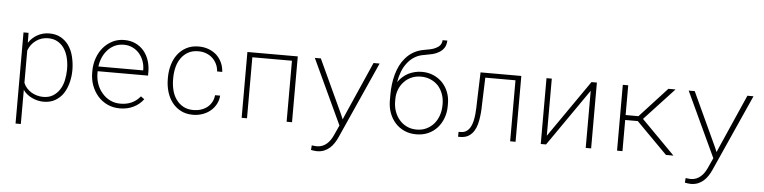

<svg xmlns="http://www.w3.org/2000/svg" viewBox="-53 -1039 6106 1535"><g transform="rotate(5 3000.5 -272.0)"><path d="M101.6 203.1H144V-70.8Q156.7 -52.2 174.3 -37.8Q191.9 -23.4 211.9 -13.7Q233.9 -2.4 258.8 3.7Q283.7 9.8 309.1 9.8Q363.8 9.8 403.3 -13.7Q442.9 -37.1 467.3 -74.2Q491.7 -111.8 504.4 -160.9Q517.1 -210 517.1 -259.3V-269.5Q516.1 -322.8 502.9 -374.5Q489.7 -426.3 460.4 -464.8Q434.6 -498.5 397.2 -518.3Q359.9 -538.1 308.1 -538.1Q281.7 -538.1 256.8 -531.5Q231.9 -524.9 210.4 -512.2Q190.4 -501 173.1 -484.6Q155.8 -468.3 143.1 -448.2L142.1 -528.3H101.6ZM474.1 -269.5V-259.3Q473.6 -217.3 464.4 -174.8Q455.1 -132.3 433.1 -99.1Q413.1 -68.4 381.1 -48.3Q349.1 -28.3 302.7 -28.3Q277.3 -28.3 252.7 -35.2Q228 -42 207 -54.7Q186.5 -67.4 169.9 -85.7Q153.3 -104 144 -127.4V-386.7Q153.3 -412.1 168.9 -432.9Q184.6 -453.6 205.6 -468.3Q226.1 -483.4 250.5 -491.2Q274.9 -499 301.8 -499Q345.7 -499 377 -481.4Q408.2 -463.9 428.7 -435.5Q452.6 -401.4 463.4 -357.2Q474.1 -313 474.1 -269.5Z M920.9 9.8Q981 9.8 1029.5 -13.7Q1078.1 -37.1 1109.9 -80.1L1081.5 -100.6Q1051.8 -64 1011.5 -45.9Q971.2 -27.8 921.9 -28.3Q876.5 -28.3 839.4 -46.6Q802.2 -64.9 776.4 -95.7Q749.5 -126 734.9 -165.3Q720.2 -204.6 719.2 -248.5V-271H1123.5V-304.2Q1123 -352.1 1108.6 -394.5Q1094.2 -437 1066.9 -469.2Q1039.6 -501 1000 -519.5Q960.4 -538.1 910.2 -538.1Q858.4 -538.1 815.7 -516.4Q772.9 -494.6 742.2 -458.5Q711.4 -421.9 694.3 -373.5Q677.2 -325.2 676.8 -272.5V-251Q677.2 -198.7 695.1 -151.6Q712.9 -104.5 744.6 -68.4Q776.4 -32.2 821.3 -11.2Q866.2 9.8 920.9 9.8ZM910.2 -500Q949.2 -500 980.7 -484.6Q1012.2 -469.2 1034.2 -443.8Q1056.6 -418 1068.8 -384.3Q1081.1 -350.6 1081.1 -314.9V-309.1H721.7Q726.6 -348.1 741.9 -382.8Q757.3 -417.5 781.2 -443.4Q805.2 -469.7 837.6 -484.9Q870.1 -500 910.2 -500Z M1508.3 -28.3Q1460 -28.3 1425.5 -47.9Q1391.1 -67.4 1369.1 -99.1Q1346.7 -130.4 1336.4 -170.9Q1326.2 -211.4 1325.7 -253.9V-274.4Q1326.2 -316.4 1336.4 -356.9Q1346.7 -397.5 1369.1 -429.2Q1391.1 -460.9 1425.3 -480.5Q1459.5 -500 1507.8 -500Q1541.5 -500 1570.3 -489.3Q1599.1 -478.5 1620.6 -459Q1642.1 -439 1655.3 -411.9Q1668.5 -384.8 1670.9 -352.1H1711.9Q1709.5 -393.6 1693.4 -427.7Q1677.2 -461.9 1650.4 -486.8Q1623.5 -510.7 1587.2 -524.4Q1550.8 -538.1 1507.8 -538.1Q1451.2 -538.1 1409.2 -515.9Q1367.2 -493.7 1339.4 -457Q1311.5 -420.4 1297.6 -372.6Q1283.7 -324.7 1283.2 -274.4V-253.9Q1283.7 -203.1 1297.6 -155.8Q1311.5 -108.4 1339.4 -71.8Q1367.2 -34.7 1409.4 -12.5Q1451.7 9.8 1508.3 9.8Q1547.9 9.8 1583.7 -2.7Q1619.6 -15.1 1647 -37.6Q1674.3 -60.1 1691.7 -91.8Q1709 -123.5 1711.9 -161.6H1670.9Q1668 -130.4 1654.1 -105.5Q1640.1 -80.6 1618.7 -63.5Q1596.7 -46.4 1568.4 -37.4Q1540 -28.3 1508.3 -28.3Z M2302.7 0V-528.3H1898.4V0H1941.4V-489.7H2259.3V0Z M2520 213.4Q2552.7 213.4 2578.4 202.9Q2604 192.4 2623.5 174.8Q2643.1 157.2 2658 134.5Q2672.9 111.8 2684.1 86.4L2959.5 -528.3H2910.6L2720.2 -96.2L2704.1 -58.1L2687.5 -97.2L2487.8 -528.3H2439.5L2682.6 -6.8L2646 73.7Q2637.2 93.3 2625 111.6Q2612.8 129.9 2597.2 143.6Q2581.5 157.7 2561.5 166Q2541.5 174.3 2517.1 174.3Q2507.8 174.3 2497.1 172.9Q2486.3 171.4 2476.1 170.4L2473.1 207.5Q2483.4 209.5 2496.1 211.4Q2508.8 213.4 2520 213.4Z M3303.2 -491.7Q3273.4 -491.7 3245.6 -484.9Q3217.8 -478 3193.4 -465.8Q3168.9 -452.6 3148.2 -434.1Q3127.4 -415.5 3111.8 -392.6Q3119.1 -437 3134.3 -477.1Q3149.4 -517.1 3174.3 -548.3Q3198.2 -580.1 3232.4 -601.1Q3266.6 -622.1 3312 -628.4Q3344.7 -633.8 3373.3 -640.6Q3401.9 -647.5 3425.3 -661.6Q3450.2 -675.8 3465.8 -699Q3481.4 -722.2 3482.9 -758.3H3444.8Q3443.4 -732.9 3429.9 -717Q3416.5 -701.2 3396 -691.9Q3375.5 -681.6 3350.8 -676.8Q3326.2 -671.9 3303.7 -668Q3256.3 -659.7 3219.2 -638.2Q3182.1 -616.7 3154.8 -583.5Q3131.3 -556.6 3114.7 -522.9Q3098.1 -489.3 3087.9 -452.1Q3077.1 -414.1 3072 -373Q3066.9 -332 3066.9 -291V-237.8Q3067.4 -186 3084 -141.1Q3100.6 -96.2 3130.9 -62.5Q3161.1 -28.8 3203.9 -9.5Q3246.6 9.8 3299.8 9.8Q3353 9.8 3395.8 -9.5Q3438.5 -28.8 3468.8 -62.5Q3498.5 -96.2 3515.1 -141.1Q3531.7 -186 3531.7 -237.8V-255.9Q3531.7 -306.2 3514.9 -349.1Q3498 -392.1 3467.8 -423.8Q3438 -455.1 3396 -473.4Q3354 -491.7 3303.2 -491.7ZM3298.8 -453.1Q3341.3 -453.1 3376.2 -437.7Q3411.1 -422.4 3436.5 -396Q3460.9 -368.7 3474.6 -332.8Q3488.3 -296.9 3489.3 -255.9V-237.8Q3488.8 -195.3 3475.6 -157.5Q3462.4 -119.6 3438 -90.8Q3413.1 -62 3378.4 -45.2Q3343.8 -28.3 3299.8 -28.3Q3255.9 -28.3 3220.7 -45.2Q3185.5 -62 3161.1 -90.8Q3136.2 -119.6 3122.8 -157.5Q3109.4 -195.3 3109.4 -237.8V-255.9Q3109.4 -296.9 3123.3 -332.8Q3137.2 -368.7 3162.6 -395.5Q3187 -422.4 3221.7 -437.7Q3256.3 -453.1 3298.8 -453.1Z M4096.7 -528.3H3769.5L3761.7 -291.5Q3761.2 -271 3760.5 -245.4Q3759.8 -219.7 3757.3 -193.4Q3754.4 -165.5 3748.8 -139.4Q3743.2 -113.3 3732.4 -92.3Q3720.7 -68.4 3701.4 -54.2Q3682.1 -40 3653.8 -39.6H3635.7L3635.3 0H3653.8Q3692.9 -0.5 3719.2 -16.6Q3745.6 -32.7 3762.2 -60.1Q3776.9 -83.5 3785.2 -114Q3793.5 -144.5 3797.4 -178.2Q3801.3 -207.5 3802.5 -236.8Q3803.7 -266.1 3804.2 -291.5L3811 -489.7H4053.2V0H4096.7Z M4659.7 -528.3 4341.3 -69.8V-528.3H4298.8V0H4341.3L4659.7 -458.5V0H4703.1V-528.3Z M5055.7 -250 5303.7 0H5363.8L5095.7 -271L5334.5 -528.3H5276.9L5057.6 -289.6H4954.6V-528.3H4911.1V0H4954.6V-250Z M5520.5 213.4Q5553.2 213.4 5578.9 202.9Q5604.5 192.4 5624 174.8Q5643.6 157.2 5658.4 134.5Q5673.3 111.8 5684.6 86.4L5960 -528.3H5911.1L5720.7 -96.2L5704.6 -58.1L5688 -97.2L5488.3 -528.3H5439.9L5683.1 -6.8L5646.5 73.7Q5637.7 93.3 5625.5 111.6Q5613.3 129.9 5597.7 143.6Q5582 157.7 5562 166Q5542 174.3 5517.6 174.3Q5508.3 174.3 5497.6 172.9Q5486.8 171.4 5476.6 170.4L5473.6 207.5Q5483.9 209.5 5496.6 211.4Q5509.3 213.4 5520.5 213.4Z"/></g></svg>

Font: Roboto Mono ExtraLight
Style: Regular
Weight: 250
Monospace: yes
Designer: Google
Version: Version 3.000